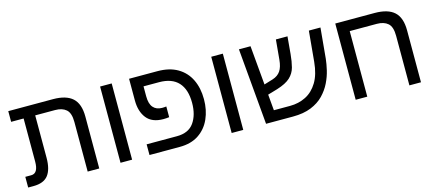

<svg xmlns="http://www.w3.org/2000/svg" viewBox="-47 -1016 3259 1440"><g transform="rotate(-15 1582.5 -296.0)"><path d="M35 0V-83H81Q136 -83 136 -175V-509H39V-592H386Q488 -592 537.5 -547Q587 -502 587 -403V0H497V-385Q497 -455 466 -482Q435 -509 380 -509H226V-180Q226 -90 191 -45Q156 0 76 0Z M752 0V-592H842V0Z M977 0V-83H1212Q1303 -83 1345 -142.5Q1387 -202 1387 -296Q1387 -400 1337 -454.5Q1287 -509 1187 -509H1067V-432Q1067 -373 1091.5 -345Q1116 -317 1160 -317Q1168 -317 1176.5 -317.5Q1185 -318 1193 -319V-236Q1171 -233 1148 -233Q1060 -233 1018.5 -285.5Q977 -338 977 -424V-592H1197Q1290 -592 1353 -555Q1416 -518 1448 -452Q1480 -386 1480 -299Q1480 -215 1449.5 -147Q1419 -79 1359.5 -39.5Q1300 0 1212 0Z M1615 0V-592H1705V0Z M1882 0 1830 -592H1920L1947 -288L2016 -309Q2057 -322 2077.5 -352.5Q2098 -383 2103 -439L2117 -592H2207L2195 -457Q2190 -401 2178.5 -357.5Q2167 -314 2133.5 -282.5Q2100 -251 2029 -229L1954 -207L1965 -83H2091Q2158 -83 2213.5 -111Q2269 -139 2305.5 -199Q2342 -259 2351 -355L2373 -592H2463L2441 -355Q2437 -317 2426 -269.5Q2415 -222 2392 -175Q2369 -128 2330.5 -88Q2292 -48 2233 -24Q2174 0 2091 0Z M2884 -592Q2986 -592 3035.5 -547Q3085 -502 3085 -403V0H2995V-385Q2995 -455 2964 -482Q2933 -509 2878 -509H2668V0H2578V-592Z"/></g></svg>

Font: Go Noto Kurrent-Regular
Style: Regular
Weight: 400
Designer: Monotype Design Team
Foundry: Monotype Imaging Inc.
Version: Version 2.012; ttfautohint (v1.8.4.7-5d5b)